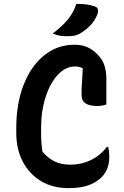

<svg xmlns="http://www.w3.org/2000/svg" viewBox="-20 -951 640 991"><path d="M333 20Q251 20 190.5 -17Q130 -54 97 -118Q64 -182 64 -264V-290Q64 -415 101.5 -512Q139 -609 207 -664.5Q275 -720 364 -720Q404 -720 432 -707Q460 -694 482 -671Q508 -646 518.5 -614.5Q529 -583 529 -545V-412Q510 -404 479 -404Q442 -404 421.5 -417.5Q401 -431 401 -462Q401 -500 403.5 -531Q406 -562 407 -599Q396 -604 387 -606Q378 -608 368 -608Q319 -608 279 -565.5Q239 -523 215.5 -450.5Q192 -378 192 -288V-268Q192 -211 199 -168Q225 -137 259.5 -119Q294 -101 343 -101Q399 -101 447.5 -124Q496 -147 532 -193H538Q541 -182 542.5 -168.5Q544 -155 544 -144Q544 -105 533 -79.5Q522 -54 505 -37Q477 -9 436 5.5Q395 20 333 20ZM374 -931Q406 -931 428 -928Q450 -925 469 -918Q482 -914 485 -903Q488 -892 483 -878Q470 -845 447.5 -821Q425 -797 393 -778Q377 -769 361.5 -766.5Q346 -764 324 -764Q305 -764 287.5 -767Q270 -770 252 -778Q299 -813 329 -849Q359 -885 374 -931Z"/></svg>

Font: Recursive Sn Csl St SmB
Style: Regular
Weight: 600
Version: Version 1.079;hotconv 1.0.112;makeotfexe 2.5.65598; ttfautoh